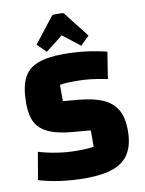

<svg xmlns="http://www.w3.org/2000/svg" viewBox="-94 -916 751 997"><g transform="rotate(-10 281.5 -418.0)"><path d="M54.9 -163.2Q104 -148.6 154.9 -141Q205.7 -133.4 256.2 -133.4Q282 -133.4 301.9 -134.4Q321.9 -135.4 344.9 -138.6V-225L253.7 -232.8Q193.6 -237.8 152.5 -250.6Q111.4 -263.4 86.1 -285.5Q60.8 -307.7 49.8 -341.2Q38.8 -374.7 38.8 -423Q38.8 -503.3 61.1 -550.8Q83.4 -598.2 135.3 -619.1Q187.2 -640 273.6 -640Q332.5 -640 389.1 -633.2Q445.7 -626.4 500.7 -612.6L478.6 -472.1Q428.5 -482.4 390.8 -486.6Q353.2 -490.9 311.6 -490.9Q282.6 -490.9 265.3 -489.9Q248.1 -488.9 228.4 -485.9V-399.7L309.7 -392.7Q390.2 -385.4 439.7 -362.8Q489.1 -340.1 511.8 -298.4Q534.5 -256.8 534.5 -192Q534.5 -119.2 507.9 -73.4Q481.4 -27.6 424.4 -6.3Q367.4 15 276.9 15Q210.2 15 148.7 6.8Q87.1 -1.3 30 -18.1ZM191.2 -666.6 144.8 -712 246.8 -842.4Q252.6 -850.7 261.4 -850.7H302.2Q311.2 -850.7 316.8 -842.4L418.8 -712L372.4 -666.6L281.8 -737.4Z"/></g></svg>

Font: Changa
Style: Regular
Weight: 400
Designer: Eduardo Rodriguez Tunni
Foundry: Eduardo Rodriguez Tunni
Version: Version 3.003